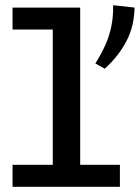

<svg xmlns="http://www.w3.org/2000/svg" viewBox="-20 -715 535 735"><path d="M182 -24V-686H287V-24ZM28 0V-84H439V0ZM28 -602V-686H281V-602ZM413 -695 495 -686Q494 -615 464 -557.5Q434 -500 381 -452L345 -472Q367 -507 382.5 -541Q398 -575 406 -613Q414 -651 413 -695Z"/></svg>

Font: BioRhyme SemiExpanded
Style: Regular
Weight: 400
Width: 6
Designer: Aoife Mooney
Foundry: Aoife Mooney Type
Version: Version 1.600;gftools[0.9.33]